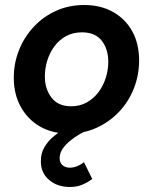

<svg xmlns="http://www.w3.org/2000/svg" viewBox="-20 -523 612 766"><path d="M255 10Q189 10 140 -18Q91 -46 63 -96.5Q35 -147 35 -213Q35 -271 56 -323.5Q77 -376 115 -416.5Q153 -457 204 -480Q255 -503 316 -503Q382 -503 431.5 -475Q481 -447 508 -397.5Q535 -348 535 -282Q535 -223 514 -170Q493 -117 455 -77Q417 -37 366 -13.5Q315 10 255 10ZM264 -99Q299 -99 326.5 -114.5Q354 -130 373 -155.5Q392 -181 402 -212.5Q412 -244 412 -276Q412 -327 386 -360.5Q360 -394 307 -394Q271 -394 243 -378.5Q215 -363 196.5 -337.5Q178 -312 168.5 -281Q159 -250 159 -218Q159 -168 185.5 -133.5Q212 -99 264 -99ZM259 223Q209 223 176 195Q143 167 143 121Q143 88 157 64.5Q171 41 190 24.5Q209 8 225 -1L322 0Q312 4 295 14Q278 24 260 38.5Q242 53 230 70.5Q218 88 218 108Q218 127 230 136.5Q242 146 258 146Q272 146 286.5 140.5Q301 135 315 124L348 191Q331 204 309 213.5Q287 223 259 223Z"/></svg>

Font: Hanken Grotesk
Style: Bold Italic
Weight: 700
Italic angle: -8°
Designer: Alfredo Marco Pradil
Foundry: Hanken Design Co.
Version: Version 3.013